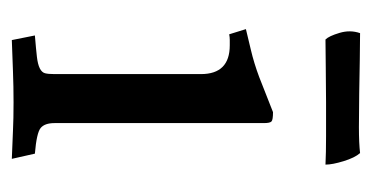

<svg xmlns="http://www.w3.org/2000/svg" viewBox="-176 -466 644 333"><g transform="rotate(90 146.5 -299.0)"><path d="M193 -71Q193 -54 201.5 -47Q210 -40 246 -37L255 3Q226 2 206 1Q186 0 157 0Q129 0 103.5 1Q78 2 49 3L41 -37Q65 -39 78 -40.5Q91 -42 98 -45.5Q105 -49 106.5 -54.5Q108 -60 108 -71V-325Q108 -375 58 -375Q53 -375 48.5 -375Q44 -375 39 -374L30 -403Q42 -406 65.5 -411.5Q89 -417 113 -426L174 -450Q187 -450 190 -447.5Q193 -445 193 -434ZM37 -601Q55 -601 83.5 -600.5Q112 -600 142 -599.5Q172 -599 200 -599Q228 -599 245 -601Q253 -592 259 -572.5Q265 -553 265 -541Q245 -542 216 -542Q187 -542 156.5 -542Q126 -542 97 -541.5Q68 -541 48 -541Q42 -547 36.5 -565.5Q31 -584 37 -601Z"/></g></svg>

Font: Lusitana
Style: Regular
Weight: 400
Designer: Ana Paula Megda
Foundry: Ana Paula Megda
Version: Version 1.000; ttfautohint (v1.1) -l 8 -r 50 -G 200 -x 14 -D